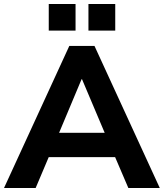

<svg xmlns="http://www.w3.org/2000/svg" viewBox="-30 -933 813 953"><path d="M-10 0 314 -705H439L763 0H607L523 -196L585 -153H168L230 -196L147 0ZM375 -540 247 -235 220 -274H533L506 -235L377 -540ZM409 -781V-913H542V-781ZM212 -781V-913H345V-781Z"/></svg>

Font: Nunito Sans 12pt ExtraLight ExtraBold
Style: Regular
Weight: 800
Version: Version 3.101;gftools[0.9.27]